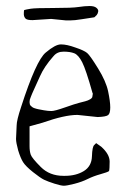

<svg xmlns="http://www.w3.org/2000/svg" viewBox="-20 -588 410 625"><path d="M58.6 -555.2Q64.5 -557.1 80.1 -559.6Q95.7 -562 155.3 -562Q214.8 -562 235.4 -565.2Q255.9 -568.4 271.5 -568.4Q287.1 -568.4 293.9 -562.5Q299.8 -557.6 299.8 -552.2Q299.8 -552.2 299.8 -551.3Q298.8 -543.9 294.9 -539.1L287.1 -531.7Q279.3 -530.8 246.1 -525.4Q222.7 -521.5 207 -521.5Q204.1 -521.5 201.2 -521.5Q198.2 -521.5 195.3 -521.5L146.5 -526.4L85.9 -522.5Q70.3 -522.5 64.5 -526.4Q58.6 -531.2 57.6 -540Q57.6 -540 57.6 -545.9Q57.6 -551.3 58.6 -555.2ZM76.2 -112.3Q76.2 -95.7 80.1 -84.5Q84 -73.2 112.8 -44.4Q141.6 -15.6 186.5 -15.6H191.4Q227.5 -15.6 252.9 -31.2Q278.3 -46.9 279.3 -79.1Q280.3 -111.3 287.1 -116.2L293 -122.1L309.6 -110.4Q336.9 -85.9 336.9 -62Q336.9 -38.1 335 -31.2Q330.1 -27.3 307.1 -21Q284.2 -14.6 265.6 -5.4Q247.1 3.9 222.2 10.3Q197.3 16.6 188 16.6Q178.7 16.6 157.2 9.8Q135.7 2.9 123.5 -2.9Q111.3 -8.8 87.4 -27.8Q63.5 -46.9 55.2 -60.1Q46.9 -73.2 39.1 -98.6Q32.2 -124 32.2 -135.7L34.2 -179.7Q34.2 -196.3 48.8 -240.2Q97.7 -391.6 128.9 -417Q160.2 -443.4 177.7 -443.4Q178.7 -443.4 179.7 -443.4Q197.3 -443.4 224.6 -433.6Q253.9 -423.8 263.7 -415.5Q273.4 -407.2 299.3 -365.2Q325.2 -323.2 332 -290.5Q338.9 -257.8 338.9 -238.3Q338.9 -218.8 332 -213.4Q325.2 -208 297.9 -207L232.4 -213.9H231.4Q190.4 -213.9 118.2 -188.5L76.2 -176.8ZM281.2 -285.2Q259.8 -361.3 247.6 -385.3Q235.4 -409.2 221.7 -414.6Q208 -419.9 187 -419.9Q166 -419.9 154.3 -405.3L153.3 -404.3Q124 -371.1 110.4 -340.3Q96.7 -309.6 91.8 -299.3Q86.9 -289.1 85 -284.2Q83 -279.3 80.6 -273.4Q78.1 -267.6 77.1 -263.7Q76.2 -259.8 76.2 -255.9Q76.2 -252 77.1 -248.5Q78.1 -245.1 81.1 -242.7Q84 -240.2 85.9 -238.8Q87.9 -237.3 92.3 -235.8Q96.7 -234.4 98.6 -233.9Q100.6 -233.4 105 -232.4Q109.4 -231.4 123 -229Q136.7 -226.6 147.5 -226.6Q158.2 -226.6 191.4 -238.3Q224.6 -250 238.3 -253.4Q252 -256.8 257.3 -258.3Q262.7 -259.8 266.1 -261.2Q269.5 -262.7 273.9 -265.1Q278.3 -267.6 280.3 -271.5L282.2 -283.2Z"/></svg>

Font: Drukaatie burti
Style: Thin
Weight: 100
Version: Version 0.14